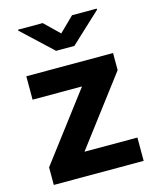

<svg xmlns="http://www.w3.org/2000/svg" viewBox="-113 -828 735 905"><g transform="rotate(-15 254.5 -375.0)"><path d="M36.1 0ZM216.3 -113.8H474.6V0H36.1V-85.9L284.7 -414.1H43.5V-528.3H466.8V-444.8ZM254.9 -680.7 326.2 -750.5H446.8V-745.1L299.3 -607.9H210L62.5 -746.1V-750.5H183.1Z"/></g></svg>

Font: Roboto
Style: Bold
Weight: 700
Designer: Google
Version: Version 2.134; 2016; ttfautohint (v1.6)